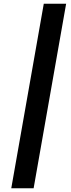

<svg xmlns="http://www.w3.org/2000/svg" viewBox="-20 -892 376 1022"><path d="M159 110H40L213 -872H332Z"/></svg>

Font: Open Sauce Sans ExBold Italic
Style: Regular
Weight: 800
Italic angle: -10°
Designer: Alfredo Marco Pradil
Foundry: Creative Sauce Fz LLC
Version: Version 1.477